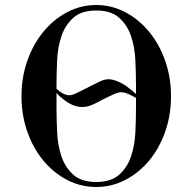

<svg xmlns="http://www.w3.org/2000/svg" viewBox="-20 -735 770 768"><path d="M524 -308V-343Q511 -351 494.5 -358.5Q478 -366 465 -366Q453 -366 437 -359Q421 -352 393 -338Q370 -325 349.5 -316Q329 -307 309 -307Q297 -307 285.5 -310Q274 -313 265 -317.5Q256 -322 249.5 -326Q243 -330 241 -332Q230 -340 221.5 -347.5Q213 -355 206 -363V-308Q206 -260 208.5 -206.5Q211 -153 226 -109Q241 -65 273.5 -36Q306 -7 365 -7Q424 -7 456.5 -36Q489 -65 504 -109Q519 -153 521.5 -206.5Q524 -260 524 -308ZM524 -359V-392Q524 -440 521.5 -493.5Q519 -547 504 -591Q489 -635 456.5 -664Q424 -693 365 -693Q306 -693 273.5 -664Q241 -635 226 -591Q211 -547 208.5 -493.5Q206 -440 206 -392V-380Q217 -369 231 -361.5Q245 -354 257 -354Q268 -354 284 -361.5Q300 -369 335 -387Q358 -399 378 -408.5Q398 -418 415 -418Q425 -418 436.5 -414.5Q448 -411 457.5 -406.5Q467 -402 473.5 -398Q480 -394 482 -393Q493 -385 503.5 -376.5Q514 -368 524 -359ZM664 -350Q664 -274 640.5 -207.5Q617 -141 576 -92Q535 -43 480.5 -15Q426 13 365 13Q303 13 249 -15Q195 -43 154 -92Q113 -141 89.5 -207.5Q66 -274 66 -350Q66 -426 89.5 -492.5Q113 -559 154 -608.5Q195 -658 249 -686.5Q303 -715 365 -715Q426 -715 480.5 -686.5Q535 -658 576 -608.5Q617 -559 640.5 -492.5Q664 -426 664 -350Z"/></svg>

Font: EIisabethische
Style: Book
Weight: 400
Designer: Salychow
Version: Version 1.3